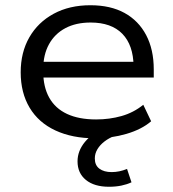

<svg xmlns="http://www.w3.org/2000/svg" viewBox="-20 -519 660 733"><path d="M343 9Q256 9 191.5 -21Q127 -51 93 -108Q59 -165 59 -243Q59 -319 92 -376.5Q125 -434 185 -466.5Q245 -499 325 -499Q402 -499 455.5 -469.5Q509 -440 538 -385Q567 -330 567 -254V-223H125V-283H510L490 -266Q489 -347 447 -390Q405 -433 326 -433Q270 -433 229.5 -411.5Q189 -390 167 -350Q145 -310 145 -255V-246Q145 -187 168 -146Q191 -105 236 -84Q281 -63 347 -63Q398 -63 444 -76Q490 -89 527 -119L557 -56Q521 -25 463 -8Q405 9 343 9ZM396 194Q340 194 308 168Q276 142 276 97Q276 57 304.5 22.5Q333 -12 387 -34L417 0Q396 8 379 21Q362 34 352 50.5Q342 67 342 86Q342 112 359.5 125Q377 138 406 138Q421 138 435.5 135Q450 132 465 126L482 177Q465 185 443.5 189.5Q422 194 396 194Z"/></svg>

Font: Nunito Sans 10pt SemiExpanded
Style: Regular
Weight: 400
Width: 6
Designer: Vernon Adams
Foundry: Vernon Adams
Version: Version 3.101;gftools[0.9.27]